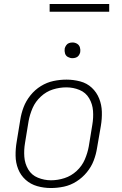

<svg xmlns="http://www.w3.org/2000/svg" viewBox="-20 -939 616 967"><path d="M236 8Q269 8 302 1Q335 -6 365 -25Q395 -44 417.5 -71.5Q440 -99 452 -130.5Q464 -162 469 -195L488 -305Q494 -341 493 -376Q492 -411 479.5 -442.5Q467 -474 442.5 -497Q418 -520 384 -529Q350 -538 315 -538Q282 -538 249 -531Q216 -524 186 -505.5Q156 -487 133.5 -459Q111 -431 99 -399.5Q87 -368 82 -335L64 -225Q58 -190 58.5 -154.5Q59 -119 71.5 -87.5Q84 -56 109 -33.5Q134 -11 167.5 -1.5Q201 8 236 8ZM237 -31Q203 -31 171 -44Q139 -57 122 -86Q105 -115 102.5 -149.5Q100 -184 106 -219L124 -329Q130 -362 144 -394.5Q158 -427 185.5 -452.5Q213 -478 246.5 -488.5Q280 -499 314 -499Q349 -499 380.5 -486Q412 -473 429 -444Q446 -415 448.5 -380.5Q451 -346 445 -311L427 -201Q421 -168 407 -135.5Q393 -103 366 -78Q339 -53 305 -42Q271 -31 237 -31ZM345 -646Q354 -646 362.5 -649Q371 -652 376.5 -659.5Q382 -667 384 -676Q386 -688 382.5 -700Q379 -712 368.5 -718.5Q358 -725 345 -725Q336 -725 327.5 -722Q319 -719 313.5 -711Q308 -703 306 -695Q304 -682 307.5 -670Q311 -658 322 -652Q333 -646 345 -646ZM530 -880V-919H230V-880Z"/></svg>

Font: Iosevka Sparkle Extralight
Style: Italic
Weight: 200
Italic angle: -9°
Designer: Belleve Invis
Foundry: Belleve Invis
Version: Version 4.5.0; ttfautohint (v1.8.3)